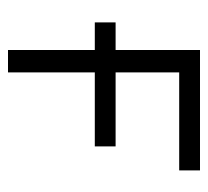

<svg xmlns="http://www.w3.org/2000/svg" viewBox="-40 -480 520 480"><g transform="rotate(90 220.0 -240.0)"><path d="M105 0V-480H406V-428H161V0ZM36 -217V-269H346V-217Z"/></g></svg>

Font: Geologica Cursive Thin
Style: Regular
Weight: 250
Designer: Sindre Bremnes, Frode Helland
Foundry: Monokrom Skriftforlag AS
Version: Version 1.010;gftools[0.9.28]